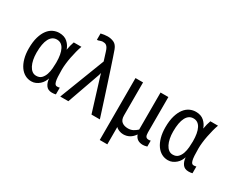

<svg xmlns="http://www.w3.org/2000/svg" viewBox="-116 -1205 2232 1826"><g transform="rotate(30 1000.0 -291.5)"><path d="M486 -13Q468 -8 444 -8Q400 -8 378.5 -38Q357 -68 354 -112Q348 -93 336.5 -73.5Q325 -54 307.5 -38.5Q290 -23 268 -13Q246 -3 220 -3Q182 -3 150 -20.5Q118 -38 94.5 -71.5Q71 -105 57.5 -153.5Q44 -202 44 -263Q44 -337 59.5 -389Q75 -441 100 -473.5Q125 -506 157 -521Q189 -536 223 -536Q280 -536 314 -505.5Q348 -475 362 -432Q371 -485 386 -526H470Q459 -497 449.5 -460Q440 -423 432.5 -385Q425 -347 421 -310.5Q417 -274 417 -246Q417 -198 419 -166.5Q421 -135 426 -116.5Q431 -98 438.5 -90.5Q446 -83 457 -83Q465 -83 472.5 -84Q480 -85 486 -87ZM338 -277Q338 -370 312 -420Q286 -470 235 -470Q183 -470 155.5 -418Q128 -366 128 -266Q128 -225 135 -190Q142 -155 155.5 -128.5Q169 -102 188.5 -87Q208 -72 234 -72Q270 -72 290.5 -93Q311 -114 321.5 -145Q332 -176 335 -212Q338 -248 338 -277Z M564 -727Q580 -731 600 -734Q620 -737 637 -737Q675 -737 706.5 -722.5Q738 -708 755 -663Q763 -641 779.5 -592Q796 -543 817 -479.5Q838 -416 861 -345Q884 -274 905 -209.5Q926 -145 942.5 -93Q959 -41 967 -16H875L763 -378L756 -404L749 -378L621 -16H532L723 -511L695 -600Q688 -624 680 -638Q672 -652 663 -659Q654 -666 644 -668Q634 -670 623 -670Q614 -670 602 -666.5Q590 -663 576 -658H564Z M1064 -526H1147V-164Q1147 -116 1172.5 -95.5Q1198 -75 1240 -75Q1270 -75 1293 -86.5Q1316 -98 1339 -119V-526H1425V-139Q1425 -107 1434 -93.5Q1443 -80 1464 -80Q1476 -80 1487 -83V-18Q1460 -10 1442 -10Q1371 -10 1350 -71H1349Q1304 -4 1229 -4Q1206 -4 1182 -13.5Q1158 -23 1147 -37V154H1064Z M1986 -13Q1968 -8 1944 -8Q1900 -8 1878.5 -38Q1857 -68 1854 -112Q1848 -93 1836.5 -73.5Q1825 -54 1807.5 -38.5Q1790 -23 1768 -13Q1746 -3 1720 -3Q1682 -3 1650 -20.5Q1618 -38 1594.5 -71.5Q1571 -105 1557.5 -153.5Q1544 -202 1544 -263Q1544 -337 1559.5 -389Q1575 -441 1600 -473.5Q1625 -506 1657 -521Q1689 -536 1723 -536Q1780 -536 1814 -505.5Q1848 -475 1862 -432Q1871 -485 1886 -526H1970Q1959 -497 1949.5 -460Q1940 -423 1932.5 -385Q1925 -347 1921 -310.5Q1917 -274 1917 -246Q1917 -198 1919 -166.5Q1921 -135 1926 -116.5Q1931 -98 1938.5 -90.5Q1946 -83 1957 -83Q1965 -83 1972.5 -84Q1980 -85 1986 -87ZM1838 -277Q1838 -370 1812 -420Q1786 -470 1735 -470Q1683 -470 1655.5 -418Q1628 -366 1628 -266Q1628 -225 1635 -190Q1642 -155 1655.5 -128.5Q1669 -102 1688.5 -87Q1708 -72 1734 -72Q1770 -72 1790.5 -93Q1811 -114 1821.5 -145Q1832 -176 1835 -212Q1838 -248 1838 -277Z"/></g></svg>

Font: D2Coding
Style: Regular
Weight: 400
Monospace: yes
Designer: Yong-Rak Park; Jeong-Hwan Yoon; Sang-Min Lee;
Foundry: NHN Corporation
Version: Version 1.3.2; Build 20180524